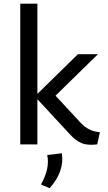

<svg xmlns="http://www.w3.org/2000/svg" viewBox="-20 -782 583 1040"><path d="M235.8 57.6 314.9 48.3Q330.6 145 249 237.3L202.1 217.3Q251.5 128.9 235.8 57.6ZM89.8 0V-762.2H182.6V-273.4L401.9 -488.3H510.3L280.8 -263.7L417.5 -116.2Q461.4 -69.8 521 -65.9L506.8 0Q454.1 6.8 421.9 -6.8Q389.6 -20.5 358.9 -54.2L182.6 -244.6V0Z"/></svg>

Font: Spinnaker
Style: Regular
Weight: 400
Designer: Elena Albertoni
Foundry: Elena Albertoni
Version: Version 1.001